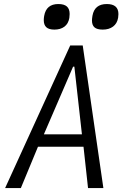

<svg xmlns="http://www.w3.org/2000/svg" viewBox="-20 -956 640 976"><path d="M337 -725H400.5L505.5 0H427.5L404.5 -210H173L86 0H6ZM396.5 -273 358 -617H351.5L203 -273ZM202.5 -853.5Q202.5 -864.5 204.5 -875Q215 -935.5 276.5 -935.5Q306 -935.5 320 -923Q334 -910.5 334 -885Q334 -875.5 332.5 -865Q327.5 -835.5 307.5 -820.5Q287.5 -805.5 256.5 -805.5Q228.5 -805.5 215.5 -817.5Q202.5 -829.5 202.5 -853.5ZM447.5 -852Q447.5 -861 450 -876Q460.5 -935.5 523 -935.5Q582 -935.5 582 -884.5Q582 -876 580.5 -866Q575.5 -836.5 554.8 -821Q534 -805.5 502.5 -805.5Q473.5 -805.5 460.5 -816.8Q447.5 -828 447.5 -852Z"/></svg>

Font: JuliaMono Light
Style: Italic
Weight: 300
Italic angle: -9°
Monospace: yes
Designer: cormullion
Foundry: corm
Version: Version 0.054; ttfautohint (v1.8.4)